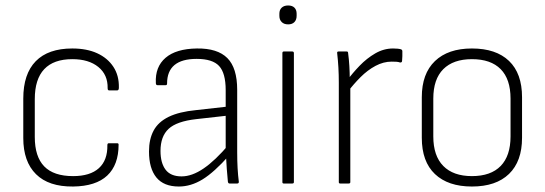

<svg xmlns="http://www.w3.org/2000/svg" viewBox="-20 -670 1991 701"><path d="M247 11Q158 12 111.5 -34Q65 -80 65 -166V-310Q65 -400 110.5 -446.5Q156 -493 244 -493Q297 -493 335 -475.5Q373 -458 394 -426Q415 -394 414 -350Q414 -340 408 -340H378Q373 -340 373 -348Q374 -397 339 -425.5Q304 -454 244 -454Q176 -454 141.5 -417.5Q107 -381 107 -308V-170Q107 -98 141.5 -62.5Q176 -27 247 -27Q309 -27 341 -56Q373 -85 372 -140Q372 -147 377 -147H408Q413 -147 413 -142Q413 -68 371.5 -29Q330 10 247 11Z M818 0Q813 0 812 -7Q810 -27 808 -53.5Q806 -80 805 -103L804 -120V-341Q804 -403 780 -429Q756 -455 698 -455Q590 -455 590 -365Q590 -359 585 -359H555Q549 -359 549 -367Q546 -426 584.5 -459Q623 -492 699 -493Q774 -494 810 -458Q846 -422 846 -342V-114Q846 -83 847.5 -56Q849 -29 852 -6Q852 0 846 0ZM633 11Q578 11 551 -22Q524 -55 524 -117Q524 -162 541 -193.5Q558 -225 596 -243.5Q634 -262 696 -268L812 -281V-248L696 -235Q625 -227 595.5 -199.5Q566 -172 566 -119Q566 -75 584.5 -50.5Q603 -26 643 -26Q681 -26 723.5 -55Q766 -84 816 -143L817 -103Q762 -41 719.5 -15Q677 11 633 11Z M1016 0Q1011 0 1011 -5V-476Q1011 -482 1016 -482H1047Q1053 -482 1053 -476V-5Q1053 0 1047 0ZM1032 -581Q1017 -581 1008.5 -589.5Q1000 -598 1000 -612V-620Q1000 -634 1008.5 -642Q1017 -650 1032 -650Q1047 -650 1055 -642Q1063 -634 1063 -620V-612Q1063 -598 1055 -589.5Q1047 -581 1032 -581Z M1222 0Q1217 0 1217 -5V-368Q1217 -397 1215.5 -423.5Q1214 -450 1211 -476Q1210 -482 1216 -482H1246Q1251 -482 1251 -476Q1254 -454 1255.5 -429Q1257 -404 1257 -379L1259 -356V-5Q1259 0 1253 0ZM1249 -334 1248 -377Q1267 -403 1293 -430Q1319 -457 1350 -475Q1381 -493 1415 -493Q1434 -493 1444 -490Q1449 -488 1449 -483Q1449 -474 1449 -465Q1449 -456 1448 -448Q1448 -441 1440 -442Q1435 -444 1427 -444.5Q1419 -445 1410 -445Q1380 -445 1351 -429.5Q1322 -414 1296.5 -388.5Q1271 -363 1249 -334Z M1703 11Q1616 11 1568 -34.5Q1520 -80 1520 -167V-315Q1520 -401 1568 -447Q1616 -493 1703 -493Q1791 -493 1838.5 -447.5Q1886 -402 1886 -315V-167Q1886 -81 1838.5 -35Q1791 11 1703 11ZM1703 -27Q1772 -27 1808 -64Q1844 -101 1844 -172V-310Q1844 -381 1808 -417.5Q1772 -454 1703 -454Q1635 -454 1598.5 -417.5Q1562 -381 1562 -310V-172Q1562 -101 1598.5 -64Q1635 -27 1703 -27Z"/></svg>

Font: Sofia Sans Semi Condensed ExtraLight
Style: Regular
Weight: 250
Version: Version 4.100